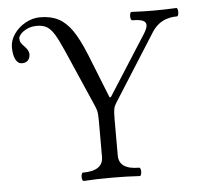

<svg xmlns="http://www.w3.org/2000/svg" viewBox="-50 -727 805 782"><g transform="rotate(-5 352.5 -336.0)"><path d="M253.9 -13.2Q253.9 -20 255.9 -25.4Q257.8 -30.8 260.7 -30.8Q343.8 -30.8 343.8 -87.9V-236.8Q343.8 -263.7 340.8 -275.6Q337.9 -287.6 331.5 -301.3L231.4 -530.8Q210.9 -577.6 196.3 -601.1Q181.6 -624.5 165.8 -633.5Q149.9 -642.6 126 -642.6Q103.5 -642.6 86.2 -634.5Q68.8 -626.5 59.6 -616Q50.3 -605.5 50.3 -598.1Q50.3 -587.4 54.4 -580.1Q58.6 -572.8 67.9 -564Q76.2 -555.7 81.1 -547.1Q85.9 -538.6 85.9 -531.2Q85.9 -514.6 77.1 -505.4Q68.4 -496.1 52.7 -496.1Q36.1 -496.1 26.6 -514.4Q17.1 -532.7 17.1 -564.5Q17.1 -592.3 34.9 -618.2Q52.7 -644 81.8 -660.2Q110.8 -676.3 141.6 -676.3Q185.5 -676.3 216.6 -660.2Q247.6 -644 272.7 -607.7Q297.9 -571.3 324.2 -505.9L395.5 -327.1H400.9L556.2 -570.3Q571.3 -593.8 571.3 -606.9Q571.3 -619.6 557.9 -625.5Q544.4 -631.3 515.1 -631.3Q511.7 -631.3 509.8 -636.2Q507.8 -641.1 507.8 -647.9Q507.8 -655.3 509.8 -660.4Q511.7 -665.5 515.1 -665.5Q565.4 -663.1 606.9 -663.1Q647 -663.1 698.2 -665.5Q701.2 -665.5 702.9 -660.6Q704.6 -655.8 704.6 -648.9Q704.6 -641.6 702.9 -636.5Q701.2 -631.3 698.2 -631.3Q629.9 -631.3 595.2 -577.1L420.4 -301.3Q413.1 -290 410.6 -277.8Q408.2 -265.6 408.2 -236.8V-87.9Q408.2 -30.8 490.7 -30.8Q494.1 -30.8 495.8 -26.1Q497.6 -21.5 497.6 -15.1Q497.6 -7.8 495.6 -2.2Q493.7 3.4 490.7 3.4Q437.5 0 376 0Q314 0 260.7 3.4Q257.8 3.4 255.9 -1.5Q253.9 -6.3 253.9 -13.2Z"/></g></svg>

Font: JuniusX Light
Style: Regular
Weight: 300
Designer: Peter S. Baker
Foundry: Briery Creek Software
Version: Version 1.008